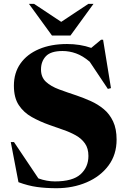

<svg xmlns="http://www.w3.org/2000/svg" viewBox="-20 -955 658 988"><path d="M580 -236.5Q580 -159 538.2 -103Q496.5 -47 426 -16.8Q355.5 13.5 270.5 13.5Q216 13.5 170.5 7.2Q125 1 75 -17.5L35.5 -224H52L177.5 -37Q220.5 -21.5 262.5 -21.5Q354 -21.5 394.5 -58.2Q435 -95 435 -152.5Q435 -191.5 417.2 -216.8Q399.5 -242 370 -258.5Q340.5 -275 304.8 -287.2Q269 -299.5 233 -312.5Q185 -329.5 143.5 -352.8Q102 -376 76.8 -414Q51.5 -452 51.5 -514Q51.5 -580 85.2 -628Q119 -676 180.5 -702.2Q242 -728.5 325 -728.5Q392.5 -728.5 449.5 -708.5L500 -750.5H510.5L551 -501.5L535 -497.5L441.5 -637.5Q405.5 -668 371.2 -680.2Q337 -692.5 302 -692.5Q241.5 -692.5 216.2 -665.8Q191 -639 191 -597.5Q191 -557.5 216.5 -534Q242 -510.5 284 -495Q326 -479.5 374.5 -463.5Q411 -451 447.2 -434.8Q483.5 -418.5 513.8 -393.5Q544 -368.5 562 -330.2Q580 -292 580 -236.5ZM461 -935 342.5 -772H247.5L129 -935H155.5L295 -842.5L434.5 -935Z"/></svg>

Font: Newsreader 72pt
Style: Bold
Weight: 700
Designer: Hugues Gentile
Foundry: Production Type
Version: Version 1.003; ttfautohint (v1.8.3)